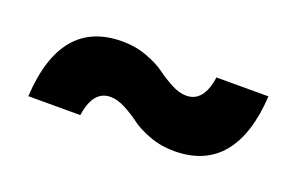

<svg xmlns="http://www.w3.org/2000/svg" viewBox="-41 -541 659 427"><g transform="rotate(20 289.0 -327.0)"><path d="M540 -418Q534.7 -326.2 495.6 -279.1Q456.5 -231.9 383.8 -231.9Q352.5 -231.9 325.2 -242.2Q297.9 -252.4 282 -264.4Q266.1 -276.4 246.8 -286.6Q227.5 -296.9 210.9 -296.9Q169.9 -296.9 161.1 -235.8H38.1Q48.3 -421.9 193.8 -421.9Q225.1 -421.9 252.4 -411.6Q279.8 -401.4 295.9 -389.4Q312 -377.4 331.3 -367.2Q350.6 -356.9 367.2 -356.9Q408.2 -356.9 417 -418Z"/></g></svg>

Font: Human Sans
Style: Bold
Weight: 700
Designer: Tim Radville
Foundry: Continuum
Version: Version 1.000;FEAKit 1.0